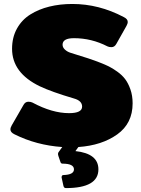

<svg xmlns="http://www.w3.org/2000/svg" viewBox="-20 -737 723 982"><path d="M33.3 -75Q33.3 -84.2 40 -95.8L100 -200Q109.2 -216.7 125 -216.7Q137.5 -216.7 145.8 -212.5Q246.7 -158.3 333.3 -158.3Q400 -158.3 400 -191.7Q400 -221.7 358.3 -233.3Q242.5 -267.5 183.3 -295.8Q41.7 -364.2 41.7 -487.5Q41.7 -545.8 66.7 -590.8Q91.7 -635.8 135 -662.9Q178.3 -690 232.5 -703.3Q286.7 -716.7 350 -716.7Q485.8 -716.7 612.5 -650Q633.3 -640 633.3 -625Q633.3 -615.8 626.7 -604.2L575 -512.5Q565.8 -495.8 550 -495.8Q537.5 -495.8 529.2 -500Q448.3 -541.7 358.3 -541.7Q300 -541.7 300 -508.3Q300 -494.2 312.5 -482.9Q325 -471.7 341.7 -466.7Q444.2 -435.8 491.7 -416.7Q517.5 -406.7 536.2 -397.5Q555 -388.3 579.6 -370.8Q604.2 -353.3 620 -332.5Q635.8 -311.7 647.1 -279.6Q658.3 -247.5 658.3 -208.3Q658.3 -105.8 579.6 -49.6Q500.8 6.7 380.8 15L365.8 35.8Q483.3 48.3 483.3 129.2Q483.3 225 316.7 225Q306.7 225 304.2 212.5L295.8 174.2Q295.8 173.3 295.4 172.5Q295 171.7 295 170.8Q295 158.3 304.2 158.3Q358.3 156.7 358.3 129.2Q358.3 100 300 100Q291.7 100 289.2 91.7L279.2 62.5Q276.7 55 276.7 50.8Q276.7 45 279.2 41.7L298.3 15Q165.8 5.8 54.2 -50Q33.3 -60 33.3 -75Z"/></svg>

Font: BoonTook Mon
Style: Regular
Weight: 400
Designer: Sungsit Sawaiwan
Foundry: FontUni
Version: Version 3.0